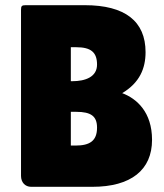

<svg xmlns="http://www.w3.org/2000/svg" viewBox="-20 -720 634 740"><path d="M541 -519C541 -638 462 -700 307 -700H79C64 -700 61 -697 61 -682V-42C61 -17 77 0 100 0H336C485 0 566 -65 566 -181C566 -288 507 -340 451 -361C518 -401 541 -456 541 -519ZM253 -538H274C331 -538 354 -518 354 -471C354 -424 310 -407 258 -407H253ZM253 -289H274C331 -289 354 -272 354 -228C354 -177 326 -159 271 -159H253Z"/></svg>

Font: Lilita 2
Style: Regular
Weight: 400
Designer: Juan Montoreano
Foundry: Juan Montoreano
Version: Version 2.001